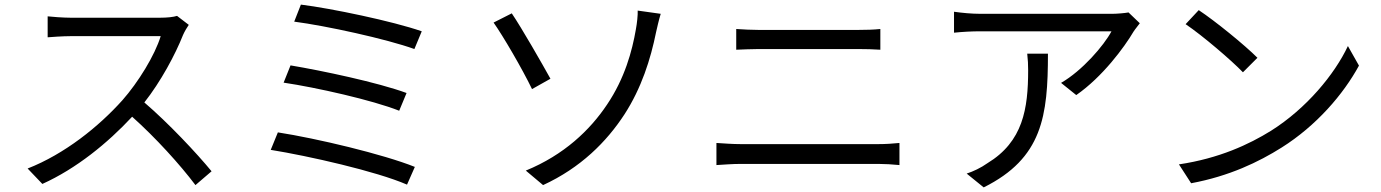

<svg xmlns="http://www.w3.org/2000/svg" viewBox="-20 -777 6000 834"><path d="M800 -669 749 -708C733 -703 707 -700 674 -700C637 -700 328 -700 288 -700C258 -700 201 -704 187 -706V-615C198 -616 253 -620 288 -620C323 -620 642 -620 678 -620C653 -537 580 -419 512 -342C409 -227 261 -108 100 -45L164 22C312 -45 447 -155 554 -270C656 -179 762 -62 829 27L899 -33C834 -112 712 -242 607 -332C678 -422 741 -539 775 -625C781 -639 794 -661 800 -669Z M1287 -757 1258 -683C1396 -665 1658 -608 1780 -564L1812 -641C1686 -685 1417 -741 1287 -757ZM1242 -493 1212 -418C1354 -397 1598 -342 1714 -296L1746 -373C1621 -419 1379 -470 1242 -493ZM1187 -202 1156 -126C1318 -100 1615 -33 1748 25L1782 -52C1645 -107 1355 -176 1187 -202Z M2264 -36 2339 27C2502 -48 2615 -161 2693 -281C2766 -394 2806 -519 2830 -638C2834 -656 2842 -691 2850 -717L2750 -731C2751 -713 2747 -675 2742 -649C2726 -556 2694 -437 2617 -323C2543 -212 2430 -104 2264 -36ZM2203 -719 2124 -679C2165 -621 2248 -479 2291 -390L2371 -435C2335 -500 2247 -654 2203 -719Z M3178 -651V-561C3209 -562 3242 -564 3277 -564C3326 -564 3656 -564 3705 -564C3738 -564 3776 -563 3804 -561V-651C3776 -648 3741 -647 3705 -647C3654 -647 3340 -647 3277 -647C3244 -647 3210 -649 3178 -651ZM3092 -156V-60C3126 -62 3161 -65 3197 -65C3255 -65 3738 -65 3796 -65C3823 -65 3857 -63 3887 -60V-156C3858 -153 3826 -151 3796 -151C3738 -151 3255 -151 3197 -151C3161 -151 3126 -154 3092 -156Z M4931 -676 4882 -723C4867 -720 4831 -717 4812 -717C4752 -717 4286 -717 4238 -717C4201 -717 4159 -721 4124 -726V-635C4163 -639 4201 -641 4238 -641C4285 -641 4738 -641 4808 -641C4775 -579 4681 -470 4589 -417L4655 -364C4769 -443 4864 -572 4904 -640C4911 -651 4924 -666 4931 -676ZM4532 -544H4442C4445 -518 4446 -496 4446 -472C4446 -305 4424 -162 4269 -68C4241 -48 4207 -32 4179 -23L4253 37C4508 -90 4532 -273 4532 -544Z M5187 -733 5130 -672C5204 -622 5329 -515 5379 -463L5442 -526C5386 -582 5258 -686 5187 -733ZM5101 -63 5154 19C5320 -12 5447 -73 5547 -136C5698 -231 5815 -367 5883 -492L5835 -577C5777 -454 5655 -306 5501 -209C5406 -150 5276 -89 5101 -63Z"/></svg>

Font: Noto Sans CJK HK
Style: Regular
Weight: 400
Designer: Ryoko NISHIZUKA 西塚涼子 (kana, bopomofo & ideographs); Paul D. Hunt (Latin, Greek & Cyrillic); Sandoll Communications 산돌커뮤니
Foundry: Adobe
Version: Version 2.004;hotconv 1.0.118;makeotfexe 2.5.65603